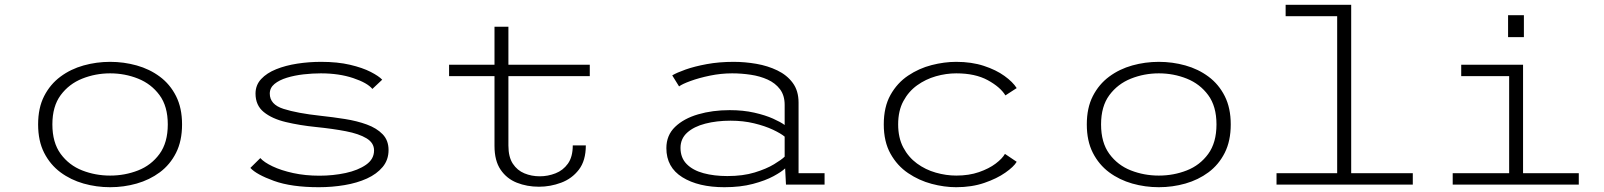

<svg xmlns="http://www.w3.org/2000/svg" viewBox="-20 -770 6690 801"><path d="M439.5 11Q382.5 11 328.8 -4.2Q275 -19.5 232.2 -51.2Q189.5 -83 164.2 -132.5Q139 -182 139 -251Q139 -320 164.2 -369.2Q189.5 -418.5 232.2 -450.2Q275 -482 328.8 -497Q382.5 -512 439.5 -512Q496.5 -512 550.2 -497Q604 -482 646.8 -450.2Q689.5 -418.5 714.5 -369Q739.5 -319.5 739.5 -251Q739.5 -182 714.5 -132.5Q689.5 -83 646.8 -51.2Q604 -19.5 550.2 -4.2Q496.5 11 439.5 11ZM439.5 -37.5Q501 -37.5 556 -59Q611 -80.5 645.5 -127.8Q680 -175 680 -251Q680 -326.5 645.5 -373.2Q611 -420 556 -442Q501 -464 439.5 -464Q378.5 -464 323.2 -442Q268 -420 233.2 -373.2Q198.5 -326.5 198.5 -251Q198.5 -175 233.2 -127.8Q268 -80.5 323 -59Q378 -37.5 439.5 -37.5Z M1310 11Q1195.5 11 1122.5 -15.5Q1049.5 -42 1024.5 -69.5L1066 -110.5Q1081.5 -93 1117.2 -76Q1153 -59 1203.2 -48Q1253.5 -37 1312.5 -37Q1369.5 -37 1421.8 -48.2Q1474 -59.5 1507.2 -82.8Q1540.5 -106 1540.5 -142.5Q1540.5 -174 1509 -193Q1477.5 -212 1423 -222.5Q1368.5 -233 1299.5 -240Q1230 -247 1172.5 -260.8Q1115 -274.5 1080.5 -302.5Q1046 -330.5 1046 -379.5Q1046 -415 1069.5 -440.2Q1093 -465.5 1132.2 -481.2Q1171.5 -497 1220.2 -504.5Q1269 -512 1319.5 -512Q1388 -512 1440.2 -499.8Q1492.5 -487.5 1526.5 -470Q1560.5 -452.5 1574.5 -437.5L1533.5 -399Q1512.5 -424.5 1453.5 -444.2Q1394.5 -464 1318.5 -464Q1283.5 -464 1246.2 -459.8Q1209 -455.5 1177 -445.8Q1145 -436 1125.2 -419.8Q1105.5 -403.5 1105.5 -379.5Q1105.5 -334 1162.8 -315.8Q1220 -297.5 1317 -287Q1368.5 -281.5 1419 -273.5Q1469.5 -265.5 1510.5 -250.5Q1551.5 -235.5 1576.2 -210Q1601 -184.5 1601 -144Q1601 -103 1576.5 -73.5Q1552 -44 1510.8 -25.2Q1469.5 -6.5 1417.5 2.2Q1365.5 11 1310 11Z M2043 -161V-452.5H1853.5V-500H2043V-658.5H2101V-500H2440.5V-452.5H2101V-163Q2101 -115 2119.5 -87Q2138 -59 2167.8 -46.8Q2197.5 -34.5 2232 -34.5Q2265.5 -34.5 2297.2 -46.8Q2329 -59 2349.2 -87.2Q2369.5 -115.5 2369.5 -163.5H2424Q2424 -100 2395 -62.2Q2366 -24.5 2321 -7.8Q2276 9 2228.5 9Q2178.5 9 2136.2 -7.8Q2094 -24.5 2068.5 -62Q2043 -99.5 2043 -161Z M3002 11Q2893.5 11 2826.8 -30.5Q2760 -72 2760 -152Q2760 -205.5 2796.2 -240.5Q2832.5 -275.5 2892.5 -293Q2952.5 -310.5 3024 -310.5Q3080.5 -310.5 3126.8 -300Q3173 -289.5 3205.2 -275Q3237.5 -260.5 3253.5 -248.5V-332.5Q3253.5 -372 3234 -397.8Q3214.5 -423.5 3182.5 -438Q3150.5 -452.5 3111.8 -458.2Q3073 -464 3034.5 -464Q2988 -464 2942 -454.5Q2896 -445 2861 -432.2Q2826 -419.5 2813 -409.5L2784.5 -455.5Q2802.5 -466.5 2839.8 -479.8Q2877 -493 2928.5 -502.5Q2980 -512 3040.5 -512Q3087.5 -512 3135.2 -503.8Q3183 -495.5 3223 -476.2Q3263 -457 3287.2 -424.2Q3311.5 -391.5 3311.5 -342V-47.5H3420V0H3259L3255.5 -67.5Q3241 -53.5 3207 -35Q3173 -16.5 3121.2 -2.8Q3069.5 11 3002 11ZM3014.5 -35.5Q3079.5 -35.5 3128.5 -50.5Q3177.5 -65.5 3209.2 -84.8Q3241 -104 3253.5 -116.5V-200Q3238 -213 3204.8 -228.8Q3171.5 -244.5 3126 -255.5Q3080.5 -266.5 3028 -266.5Q2970 -266.5 2922.5 -254.2Q2875 -242 2847 -216.8Q2819 -191.5 2819 -153Q2819 -111.5 2844.8 -85.5Q2870.5 -59.5 2914.8 -47.5Q2959 -35.5 3014.5 -35.5Z M3969 11Q3919.5 11 3866.8 -3Q3814 -17 3768.5 -47.8Q3723 -78.5 3695 -128.8Q3667 -179 3667 -251Q3667 -324 3695 -374Q3723 -424 3768.5 -454.5Q3814 -485 3866.8 -498.5Q3919.5 -512 3969 -512Q4033.5 -512 4084.5 -495.2Q4135.5 -478.5 4170.5 -453.2Q4205.5 -428 4221.5 -402.5L4174.5 -372Q4153 -407 4100.8 -435.5Q4048.5 -464 3969.5 -464Q3927 -464 3884.2 -451.8Q3841.5 -439.5 3806 -414Q3770.5 -388.5 3748.8 -348.2Q3727 -308 3727 -251Q3727 -195 3748.5 -154.5Q3770 -114 3805.5 -88Q3841 -62 3884 -49.8Q3927 -37.5 3969.5 -37.5Q4022.5 -37.5 4064.2 -52Q4106 -66.5 4133.8 -87.5Q4161.5 -108.5 4172.5 -128L4221.5 -95Q4209.5 -74.5 4174.2 -49.8Q4139 -25 4086.5 -7Q4034 11 3969 11Z M4814.5 11Q4757.5 11 4703.8 -4.2Q4650 -19.5 4607.2 -51.2Q4564.5 -83 4539.2 -132.5Q4514 -182 4514 -251Q4514 -320 4539.2 -369.2Q4564.5 -418.5 4607.2 -450.2Q4650 -482 4703.8 -497Q4757.5 -512 4814.5 -512Q4871.5 -512 4925.2 -497Q4979 -482 5021.8 -450.2Q5064.5 -418.5 5089.5 -369Q5114.5 -319.5 5114.5 -251Q5114.5 -182 5089.5 -132.5Q5064.5 -83 5021.8 -51.2Q4979 -19.5 4925.2 -4.2Q4871.5 11 4814.5 11ZM4814.5 -37.5Q4876 -37.5 4931 -59Q4986 -80.5 5020.5 -127.8Q5055 -175 5055 -251Q5055 -326.5 5020.5 -373.2Q4986 -420 4931 -442Q4876 -464 4814.5 -464Q4753.5 -464 4698.2 -442Q4643 -420 4608.2 -373.2Q4573.5 -326.5 4573.5 -251Q4573.5 -175 4608.2 -127.8Q4643 -80.5 4698 -59Q4753 -37.5 4814.5 -37.5Z M5305.5 0V-47.5H5558.5V-702.5H5343.5V-750H5617V-47.5H5874V0Z M6271.5 -706.5H6337.5V-615H6271.5ZM6040.5 0V-47.5H6276V-452.5H6076V-500H6334V-47.5H6566.5V0Z"/></svg>

Font: Trispace SemiExpanded ExtraLight
Style: Regular
Weight: 200
Width: 6
Designer: Tyler Finck
Foundry: Etcetera Type Company
Version: Version 1.210; ttfautohint (v1.8.3)